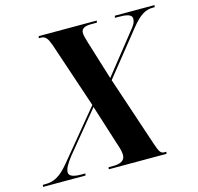

<svg xmlns="http://www.w3.org/2000/svg" viewBox="-140 -824 961 934"><g transform="rotate(-15 340.5 -357.0)"><path d="M-36 0H178L180 -10H159C126 -10 98 -16 98 -37C98 -57 113 -80 135 -109L302 -312L367 -107C376 -81 380 -65 380 -49C380 -20 354 -10 320 -10H297L295 0H586L588 -10H578C560 -10 553 -20 539 -62L421 -415L595 -632C641 -690 671 -704 706 -704H715L717 -714H517L515 -704H530C567 -704 600 -701 600 -677C600 -656 587 -640 572 -622L417 -427L357 -621C349 -646 345 -664 345 -673C345 -698 368 -704 396 -704H424L426 -714H134L131 -704H141C165 -704 175 -690 188 -654L299 -323L100 -82C53 -25 21 -10 -22 -10H-34Z"/></g></svg>

Font: Noto Serif Display Condensed
Style: Bold Italic
Weight: 700
Width: 3
Italic angle: -12°
Designer: Monotype Design Team
Foundry: Monotype Imaging Inc.
Version: Version 2.009